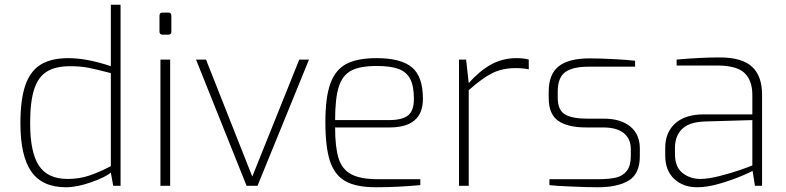

<svg xmlns="http://www.w3.org/2000/svg" viewBox="-20 -783 3313 809"><path d="M66 -263Q66 -363 86.5 -423Q107 -483 151 -510.5Q195 -538 268 -538Q347 -538 447 -504V-763H488V0H457L447 -56Q424 -36 364 -15Q304 6 258 6Q158 6 112 -60Q66 -126 66 -263ZM447 -83V-475Q385 -491 352.5 -497.5Q320 -504 275 -504Q214 -504 177.5 -481.5Q141 -459 124 -407Q107 -355 107 -264Q107 -141 144 -85Q181 -29 265 -29Q314 -29 357 -43.5Q400 -58 447 -83Z M652 -650V-717Q652 -730 665 -730H690Q702 -730 702 -717V-650Q702 -637 690 -637H665Q652 -637 652 -650ZM656 -532H697V0H656Z M806 -532H848L1043 -39L1241 -532H1282L1065 0H1019Z M1351 -268Q1351 -373 1372 -431Q1393 -489 1439 -513.5Q1485 -538 1567 -538Q1669 -538 1715.5 -499.5Q1762 -461 1762 -366Q1762 -246 1621 -246H1392Q1392 -163 1406.5 -116.5Q1421 -70 1459.5 -49Q1498 -28 1571 -28H1751V-3Q1654 6 1564 6Q1481 6 1435.5 -19.5Q1390 -45 1370.5 -104Q1351 -163 1351 -268ZM1619 -277Q1674 -277 1699 -296.5Q1724 -316 1724 -366Q1724 -420 1708.5 -450Q1693 -480 1659.5 -492.5Q1626 -505 1567 -505Q1497 -505 1460 -485.5Q1423 -466 1407.5 -417.5Q1392 -369 1392 -277Z M1914 -532H1944L1955 -433Q1999 -483 2048 -510.5Q2097 -538 2156 -538Q2187 -538 2208 -532V-491Q2183 -496 2153 -496Q2096 -496 2053.5 -474.5Q2011 -453 1955 -403V0H1914Z M2295 -3V-28H2503Q2548 -28 2576.5 -35Q2605 -42 2621.5 -63.5Q2638 -85 2638 -127V-154Q2638 -198 2608.5 -222Q2579 -246 2521 -246H2450Q2372 -246 2332 -274Q2292 -302 2292 -370V-397Q2292 -470 2334 -503.5Q2376 -537 2464 -537Q2505 -537 2564.5 -534Q2624 -531 2656 -527V-502H2460Q2393 -502 2361.5 -479Q2330 -456 2330 -397V-372Q2330 -319 2360.5 -301Q2391 -283 2454 -283H2525Q2595 -283 2635.5 -250Q2676 -217 2676 -157V-125Q2676 -51 2629.5 -22.5Q2583 6 2499 6Q2459 6 2387 3Q2315 0 2295 -3Z M2783 -127V-160Q2783 -225 2825 -263Q2867 -301 2945 -301H3150V-383Q3150 -444 3117 -475.5Q3084 -507 3000 -507H2831V-532Q2932 -541 3013 -541Q3106 -541 3148.5 -502Q3191 -463 3191 -384V0H3161L3151 -63Q3146 -59 3104.5 -41.5Q3063 -24 3011.5 -9Q2960 6 2917 6Q2858 6 2820.5 -29.5Q2783 -65 2783 -127ZM3150 -86V-277L2946 -271Q2882 -268 2853 -238.5Q2824 -209 2824 -160V-134Q2824 -79 2856 -54Q2888 -29 2931 -29Q2964 -29 3013 -41.5Q3062 -54 3100.5 -67.5Q3139 -81 3150 -86Z"/></svg>

Font: Exo ExtraLight
Style: Regular
Weight: 275
Designer: Natanael Gama
Foundry: Natanael Gama
Version: Version 1.500; ttfautohint (v1.6)